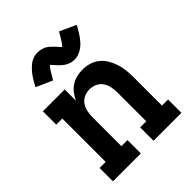

<svg xmlns="http://www.w3.org/2000/svg" viewBox="-214 -900 1027 1027"><g transform="rotate(-45 300.0 -386.5)"><path d="M41 0V-101H87V-429H41V-530H206V-445Q215 -465 229 -483.5Q243 -502 262 -514.5Q281 -527 303.5 -532.5Q326 -538 348 -538Q374 -538 399 -530.5Q424 -523 444 -507Q464 -491 477.5 -468.5Q491 -446 499 -421.5Q507 -397 510 -371.5Q513 -346 513 -320V-101H559V0H348V-101H394V-320Q394 -341 389.5 -362.5Q385 -384 373 -401.5Q361 -419 341 -428Q321 -437 300 -437Q279 -437 259 -428Q239 -419 227 -401.5Q215 -384 210.5 -362.5Q206 -341 206 -320V-101H252V0ZM357 -605Q348 -605 339.5 -606.5Q331 -608 322 -611.5Q313 -615 306 -619Q299 -623 291.5 -629Q284 -635 277.5 -641.5Q271 -648 266 -654Q261 -660 254 -667Q247 -674 243 -679Q237 -672 232.5 -666.5Q228 -661 222.5 -652Q217 -643 210.5 -632Q204 -621 196 -608L104 -649Q111 -663 118 -674.5Q125 -686 131.5 -696.5Q138 -707 145 -715.5Q152 -724 159 -731.5Q166 -739 176 -747.5Q186 -756 196.5 -761.5Q207 -767 219 -770Q231 -773 243 -773Q252 -773 260.5 -771.5Q269 -770 278 -767Q287 -764 294 -760Q301 -756 308.5 -749.5Q316 -743 322.5 -737Q329 -731 334 -725Q339 -719 345.5 -712Q352 -705 357 -700Q363 -706 367.5 -712Q372 -718 377.5 -726.5Q383 -735 389.5 -746Q396 -757 404 -771L496 -729Q489 -716 482 -704Q475 -692 468.5 -682Q462 -672 455 -663Q448 -654 441 -646.5Q434 -639 424 -631Q414 -623 403.5 -617.5Q393 -612 381 -608.5Q369 -605 357 -605Z"/></g></svg>

Font: Iosevka Slab Extended
Style: Bold
Weight: 700
Width: 7
Monospace: yes
Designer: Belleve Invis
Foundry: Belleve Invis
Version: Version 11.1.0; ttfautohint (v1.8.3)